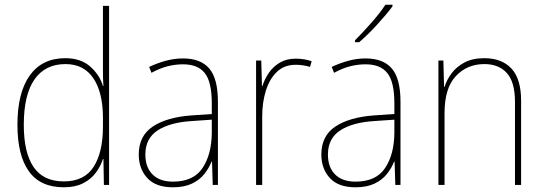

<svg xmlns="http://www.w3.org/2000/svg" viewBox="-20 -878 2311 815"><path d="M251 -83Q151 -83 102.5 -151Q54 -219 54 -348Q54 -485 106.5 -558Q159 -631 257 -631Q323 -631 363 -595.5Q403 -560 417 -513H419Q417 -541 417 -567Q417 -593 417 -619V-853H443V-93H421L419 -203H417Q407 -172 386.5 -144.5Q366 -117 332.5 -100Q299 -83 251 -83ZM251 -108Q338 -108 377.5 -170Q417 -232 417 -341V-377Q417 -485 376.5 -545.5Q336 -606 258 -606Q172 -606 126.5 -541Q81 -476 81 -348Q81 -230 122.5 -169Q164 -108 251 -108Z M757 -630Q832 -630 868.5 -587Q905 -544 905 -446V-93H883L880 -192H878Q867 -164 847 -139Q827 -114 794.5 -98.5Q762 -83 714 -83Q641 -83 605 -122.5Q569 -162 569 -222Q569 -301 628 -340.5Q687 -380 791 -388L879 -394V-440Q879 -530 849.5 -567.5Q820 -605 757 -605Q725 -605 692.5 -597Q660 -589 623 -569L613 -594Q647 -610 683.5 -620Q720 -630 757 -630ZM792 -364Q700 -358 648.5 -324Q597 -290 597 -222Q597 -168 627.5 -137.5Q658 -107 714 -107Q801 -107 839.5 -164.5Q878 -222 879 -313V-370Z M1235 -629Q1273 -629 1303 -618L1296 -594Q1282 -598 1267.5 -600.5Q1253 -603 1235 -603Q1187 -603 1155.5 -573Q1124 -543 1108.5 -493Q1093 -443 1093 -383V-93H1067V-621H1089L1092 -513H1094Q1103 -542 1121 -568.5Q1139 -595 1167.5 -612Q1196 -629 1235 -629Z M1532 -630Q1607 -630 1643.5 -587Q1680 -544 1680 -446V-93H1658L1655 -192H1653Q1642 -164 1622 -139Q1602 -114 1569.5 -98.5Q1537 -83 1489 -83Q1416 -83 1380 -122.5Q1344 -162 1344 -222Q1344 -301 1403 -340.5Q1462 -380 1566 -388L1654 -394V-440Q1654 -530 1624.5 -567.5Q1595 -605 1532 -605Q1500 -605 1467.5 -597Q1435 -589 1398 -569L1388 -594Q1422 -610 1458.5 -620Q1495 -630 1532 -630ZM1567 -364Q1475 -358 1423.5 -324Q1372 -290 1372 -222Q1372 -168 1402.5 -137.5Q1433 -107 1489 -107Q1576 -107 1614.5 -164.5Q1653 -222 1654 -313V-370ZM1646 -851Q1620 -816 1580.5 -773Q1541 -730 1505 -699H1487V-707Q1521 -741 1557 -782Q1593 -823 1616 -858H1646Z M2036 -631Q2110 -631 2151 -587Q2192 -543 2192 -450V-93H2166V-445Q2166 -530 2131.5 -568Q2097 -606 2036 -606Q1963 -606 1915 -555Q1867 -504 1867 -398V-93H1841V-621H1862L1865 -509H1867Q1876 -539 1897 -567Q1918 -595 1952 -613Q1986 -631 2036 -631Z"/></svg>

Font: Noto Sans Kannada UI SemiCondensed Thin
Style: Regular
Weight: 100
Width: 4
Designer: Jelle Bosma - Monotype Design Team
Foundry: Monotype Imaging Inc.
Version: Version 2.005; ttfautohint (v1.8.4.7-5d5b)